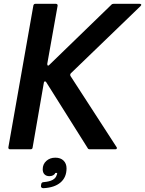

<svg xmlns="http://www.w3.org/2000/svg" viewBox="-20 -783 761 1007"><path d="M151 -9Q150 0 140 0H33Q28 0 25.5 -3Q23 -6 24 -11L155 -754Q157 -763 166 -763H273Q278 -763 280.5 -760Q283 -757 282 -752L228 -449V-446Q228 -440 231.5 -439Q235 -438 239 -443L564 -758Q568 -763 576 -763H712Q719 -763 720.5 -759.5Q722 -756 717 -751L351 -398Q346 -391 350 -384L591 -12Q593 -10 593 -7Q593 0 585 0H452Q442 0 440 -6L223 -351Q221 -356 216 -356Q211 -356 210 -349ZM195 191 196 184Q197 172 211 172Q268 167 277 136Q278 134 279 131Q280 128 280 124H270Q267 132 258.5 136.5Q250 141 239 141Q223 141 213.5 131.5Q204 122 204 105Q204 78 223 61Q242 44 270 44Q298 44 313.5 59.5Q329 75 329 100Q329 147 297.5 174Q266 201 208 204Q201 204 197.5 200.5Q194 197 195 191Z"/></svg>

Font: Open Sauce Two SemiBold Italic
Style: Regular
Weight: 600
Italic angle: -10°
Designer: Alfredo Marco Pradil
Foundry: Creative Sauce Fz LLC
Version: Version 1.477